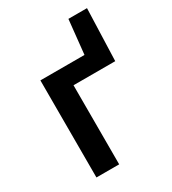

<svg xmlns="http://www.w3.org/2000/svg" viewBox="-165 -752 754 841"><g transform="rotate(-30 212.5 -331.5)"><path d="M73 0H188V-400H399L408 -663H314L296 -491H73Z"/></g></svg>

Font: DAIFUKU Sans Semibold
Style: Regular
Weight: 600
Designer: Original font ‘Source Sans 3’ : Paul D. Hunt
Foundry: Daifuku
Version: Version 1.000